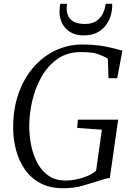

<svg xmlns="http://www.w3.org/2000/svg" viewBox="-20 -986 700 1014"><path d="M313.5 8Q242.5 8 192.2 -19.2Q142 -46.5 110.8 -92Q79.5 -137.5 64.8 -193.2Q50 -249 49.5 -306Q48.5 -407.5 77 -489.5Q105.5 -571.5 156.2 -630Q207 -688.5 273.5 -719.8Q340 -751 415 -751Q463.5 -751 499.5 -746.2Q535.5 -741.5 561.5 -735.2Q587.5 -729 606 -724Q611 -723 615.8 -721.5Q620.5 -720 626.5 -719L599 -573H553L549.5 -676Q529.5 -689 498.8 -700Q468 -711 406.5 -711Q335.5 -711 284 -675Q232.5 -639 199.2 -580.2Q166 -521.5 150 -452Q134 -382.5 134.5 -315Q135 -262.5 146 -212Q157 -161.5 179.8 -121Q202.5 -80.5 238.5 -56.5Q274.5 -32.5 326 -32.5Q368 -32.5 414 -46.5Q460 -60.5 487.5 -84L518 -301L387.5 -310.5L391.5 -354H604L560 -45.5Q546 -45 530.8 -40.2Q515.5 -35.5 493 -28.5Q459 -18 415.5 -5Q372 8 313.5 8ZM422.5 -799Q388 -799 363 -810.5Q338 -822 322 -841.8Q306 -861.5 299.2 -886.2Q292.5 -911 295 -937Q295.5 -946 296 -952.5Q296.5 -959 298 -966H334Q329 -933 337.2 -909Q345.5 -885 368 -872.2Q390.5 -859.5 428.5 -859.5Q466.5 -859.5 489.2 -875.2Q512 -891 523.5 -915.2Q535 -939.5 538 -966H572.5Q574 -921 557.2 -883Q540.5 -845 506.5 -822Q472.5 -799 422.5 -799Z"/></svg>

Font: Merriweather 60pt Light
Style: Italic
Weight: 300
Italic angle: -7.8°
Version: Version 2.101